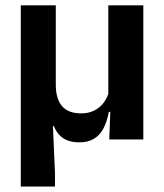

<svg xmlns="http://www.w3.org/2000/svg" viewBox="-20 -510 600 702"><path d="M504 -490.5V0H379.5L384 -121L376 -129.5V-490.5ZM184 -199.5Q184 -175 189.5 -155.8Q195 -136.5 206 -123Q217 -109.5 234.8 -102.5Q252.5 -95.5 277 -95.5Q304 -95.5 324.8 -106Q345.5 -116.5 359 -134.5Q372.5 -152.5 378.5 -174.5L401 -101H378Q371.5 -66 358.5 -41Q345.5 -16 323.8 -2.8Q302 10.5 270 10.5Q245.5 10.5 227.2 3.5Q209 -3.5 196.8 -16.8Q184.5 -30 177 -49H173.5L181 122V172H56V-490.5H184Z"/></svg>

Font: Anek Gurmukhi Medium SemiBold
Style: Regular
Weight: 600
Version: Version 1.003